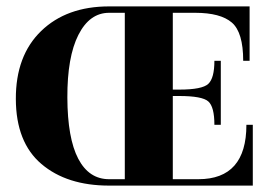

<svg xmlns="http://www.w3.org/2000/svg" viewBox="-20 -580 860 600"><path d="M750 -190H770V0H321Q189 0 109.5 -67.5Q30 -135 29.5 -270.5Q29 -406 108.5 -483Q188 -560 321 -560H760V-390H740Q740 -479 704.5 -509.5Q669 -540 590 -540H520V-300H540Q612 -300 631 -318Q650 -336 650 -390H670V-190H650Q650 -246 631 -263Q612 -280 540 -280H520V-20H600Q750 -20 750 -190ZM370 -20V-540H321Q260 -540 225 -471Q190 -402 190.5 -275Q191 -148 224.5 -84Q258 -20 321 -20Z"/></svg>

Font: Rozha One
Style: Regular
Weight: 400
Designer: Tim Donaldson, Indian Type Foundry
Foundry: Indian Type Foundry
Version: Version 1.300;PS 1.0;hotconv 1.0.78;makeotf.lib2.5.61930; tt